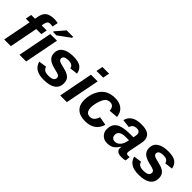

<svg xmlns="http://www.w3.org/2000/svg" viewBox="165 -1753 2783 2783"><g transform="rotate(45 1556.5 -361.5)"><path d="M257.8 -435.5 172.9 0H36.1L121.1 -435.5H43.9L62 -528.3H139.2L149.9 -583.5Q160.6 -636.2 184.1 -666Q208 -696.8 246.6 -710.7Q285.2 -724.6 340.8 -724.6Q375 -724.6 416.5 -716.3L398.9 -627.9Q396 -628.4 389.6 -629.4Q383.3 -630.4 376 -630.9Q369.6 -631.8 363.3 -632.3Q356.9 -632.8 352.1 -632.8Q319.3 -632.8 304.7 -617.2Q290 -601.6 283.7 -569.8L275.9 -528.3H379.9L361.8 -435.5Z M589.8 -528.3 486.8 0H350.1L452.6 -528.3ZM713.9 -712.4 530.3 -577.6H459L461.9 -592.8L582.5 -733.4H717.8Z M1099.1 -163.1Q1099.1 -78.1 1036.4 -34.2Q973.6 9.8 853.5 9.8Q755.4 9.8 698.7 -24.9Q642.1 -59.6 622.1 -132.3L744.6 -149.9Q754.9 -113.3 782.2 -97.2Q809.6 -81.1 863.3 -81.1Q971.7 -81.1 971.7 -147.5Q971.7 -172.4 951.7 -186.5Q931.2 -199.7 862.3 -214.4Q803.7 -227.5 766.1 -247.1Q723.1 -269.5 704.3 -301Q685.5 -332.5 685.5 -375.5Q685.5 -453.6 746.8 -495.1Q808.1 -536.6 921.9 -536.6Q1022.5 -536.6 1071.8 -502.2Q1121.1 -467.8 1132.8 -396L1010.3 -381.8Q1002 -415.5 978 -430.7Q954.1 -445.8 912.6 -445.8Q862.3 -445.8 837.4 -431.2Q812.5 -416.5 812.5 -387.2Q812.5 -371.1 822.3 -360.4Q832 -349.6 850.1 -341.8Q867.7 -334 937 -317.9Q1003.4 -302.7 1040.5 -278.3Q1071.8 -257.8 1085.4 -229.2Q1099.1 -200.7 1099.1 -163.1Z M1461.9 -724.6 1441.9 -623.5H1304.7L1324.7 -724.6ZM1423.8 -528.3 1320.8 0H1184.1L1286.6 -528.3Z M1706.5 -84.5Q1747.1 -84.5 1773.4 -110.1Q1799.8 -135.7 1815.4 -186L1947.8 -161.6Q1896 9.8 1698.7 9.8Q1591.3 9.8 1533.4 -45.2Q1475.6 -100.1 1475.6 -197.8Q1475.6 -293.5 1514.2 -376.5Q1552.7 -460 1616.9 -499Q1681.2 -538.1 1776.9 -538.1Q1869.1 -538.1 1924.3 -491.5Q1979.5 -444.8 1986.3 -361.8L1847.7 -350.6Q1845.2 -397 1824.7 -420.4Q1804.2 -443.8 1766.1 -443.8Q1713.9 -443.8 1684.3 -408Q1654.8 -372.1 1630.9 -280.8Q1625.5 -252.4 1622.6 -231.9Q1619.6 -211.4 1619.6 -198.7Q1619.6 -84.5 1706.5 -84.5Z M2436.5 4.9Q2387.7 4.9 2361.3 -15.6Q2335 -36.1 2335 -69.8Q2335 -79.1 2335.7 -86.9Q2336.4 -94.7 2337.4 -101.1H2334.5Q2293.5 -37.6 2253.4 -13.9Q2213.4 9.8 2155.8 9.8Q2087.4 9.8 2046.6 -31Q2005.9 -71.8 2005.9 -135.7Q2005.9 -226.1 2068.1 -272.2Q2130.4 -318.4 2270 -320.8L2363.3 -322.3Q2373.5 -368.7 2373.5 -386.2Q2373.5 -417.5 2358.2 -433.1Q2342.8 -448.7 2311.5 -448.7Q2265.6 -448.7 2243.2 -430.9Q2220.7 -413.1 2212.4 -379.4L2084 -394.5Q2100.6 -464.8 2158.9 -501.5Q2217.3 -538.1 2314 -538.1Q2415 -538.1 2462.2 -502.4Q2509.3 -466.8 2509.3 -394Q2509.3 -376 2497.6 -317.4L2462.9 -145Q2459 -121.6 2459 -109.9Q2459 -89.8 2472.7 -84Q2486.3 -78.1 2497.6 -78.1Q2513.7 -78.1 2527.8 -81.5L2521 -5.9Q2500.5 2 2479.5 3.4Q2458.5 4.9 2436.5 4.9ZM2146 -158.7Q2146 -124.5 2165.3 -105.2Q2184.6 -85.9 2217.3 -85.9Q2256.3 -85.9 2288.6 -115.2Q2305.7 -130.4 2318.1 -152.1Q2330.6 -173.8 2337.4 -200.7L2348.1 -245.6H2269Q2240.2 -245.1 2217.3 -239Q2194.3 -232.9 2178.2 -221.7Q2162.6 -210.9 2154.3 -194.8Q2146 -178.7 2146 -158.7Z M3045.4 -163.1Q3045.4 -78.1 2982.7 -34.2Q2919.9 9.8 2799.8 9.8Q2701.7 9.8 2645 -24.9Q2588.4 -59.6 2568.4 -132.3L2690.9 -149.9Q2701.2 -113.3 2728.5 -97.2Q2755.9 -81.1 2809.6 -81.1Q2918 -81.1 2918 -147.5Q2918 -172.4 2897.9 -186.5Q2877.4 -199.7 2808.6 -214.4Q2750 -227.5 2712.4 -247.1Q2669.4 -269.5 2650.6 -301Q2631.8 -332.5 2631.8 -375.5Q2631.8 -453.6 2693.1 -495.1Q2754.4 -536.6 2868.2 -536.6Q2968.8 -536.6 3018.1 -502.2Q3067.4 -467.8 3079.1 -396L2956.5 -381.8Q2948.2 -415.5 2924.3 -430.7Q2900.4 -445.8 2858.9 -445.8Q2808.6 -445.8 2783.7 -431.2Q2758.8 -416.5 2758.8 -387.2Q2758.8 -371.1 2768.6 -360.4Q2778.3 -349.6 2796.4 -341.8Q2814 -334 2883.3 -317.9Q2949.7 -302.7 2986.8 -278.3Q3018.1 -257.8 3031.7 -229.2Q3045.4 -200.7 3045.4 -163.1Z"/></g></svg>

Font: Arimo
Style: Italic
Weight: 400
Italic angle: -12°
Designer: Steve Matteson
Foundry: Monotype Imaging Inc.
Version: Version 1.33